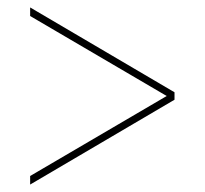

<svg xmlns="http://www.w3.org/2000/svg" viewBox="-20 -615 550 516"><path d="M61 -119V-142L428 -357L61 -572V-595L449 -367V-347Z"/></svg>

Font: Noto Serif Display SemiCondensed Black
Style: Regular
Weight: 900
Width: 4
Designer: Monotype Design Team
Foundry: Monotype Imaging Inc.
Version: Version 2.009